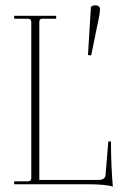

<svg xmlns="http://www.w3.org/2000/svg" viewBox="-20 -689 447 718"><path d="M321 -482 309 -483 320 -663Q326 -669 337 -669Q354 -669 354 -653Q354 -642 349 -619ZM402 9Q376 0 304 0H33V-11H85Q97 -11 97 -23V-607Q97 -619 85 -619H33V-630H190V-619H138Q127 -619 127 -607V-16H348Q375 -16 375 -38L385 -160H395Q395 -71 402 9Z"/></svg>

Font: Arapey Thin-Display
Style: Regular
Weight: 100
Designer: Eduardo Rodriguez Tunni
Foundry: Eduardo Rodriguez Tunni
Version: Version 4.000